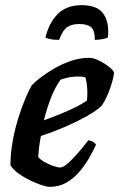

<svg xmlns="http://www.w3.org/2000/svg" viewBox="-20 -724 462 744"><path d="M172.5 0Q161.5 0 140.2 -7Q119 -14 94.8 -26Q70.5 -38 50 -53Q29.5 -68 20.5 -84Q20.5 -128.5 29 -176Q37.5 -223.5 51 -266.8Q64.5 -310 78.8 -343.5Q93 -377 103.5 -394Q113.5 -405 136 -422.5Q158.5 -440 189.2 -458Q220 -476 255.2 -488Q290.5 -500 326 -500Q342 -500 364.2 -489Q386.5 -478 403.8 -464Q421 -450 422 -441Q419 -420 411.5 -395.8Q404 -371.5 394 -350.2Q384 -329 375 -315.5Q357 -297 317.8 -274.8Q278.5 -252.5 230.8 -232Q183 -211.5 138.5 -197Q132.5 -164 130.8 -147.8Q129 -131.5 128 -116Q134.5 -107 150.5 -97.5Q166.5 -88 184.5 -81.5Q202.5 -75 213.5 -75Q221.5 -75 233 -83.2Q244.5 -91.5 259 -106.2Q273.5 -121 289.5 -139.8Q305.5 -158.5 322 -180Q331 -180 340.5 -174Q350 -168 352 -163Q340.5 -138 324 -109.5Q307.5 -81 285.5 -56Q263.5 -31 235.5 -15.5Q207.5 0 172.5 0ZM150 -258Q184 -270 215 -282.8Q246 -295.5 272.5 -308.5Q299 -321.5 317 -334.5Q318 -342.5 318.2 -350Q318.5 -357.5 318.5 -365Q318.5 -381 316.5 -396.8Q314.5 -412.5 310.5 -425Q303 -426.5 295.8 -427Q288.5 -427.5 280.5 -427.5Q264 -427.5 247 -424.2Q230 -421 214.5 -415Q191.5 -383 176 -341.2Q160.5 -299.5 150 -258ZM209 -569.5Q186.5 -569.5 173.5 -572.5Q160.5 -575.5 156 -578.5Q170.5 -637 204.5 -670.5Q238.5 -704 297 -704Q358 -704 381.2 -669.8Q404.5 -635.5 398 -578.5Q393 -576 378.8 -572.8Q364.5 -569.5 347.5 -569.5Q347.5 -607.5 332.2 -619.2Q317 -631 287.5 -631Q258 -631 240.2 -618.8Q222.5 -606.5 209 -569.5Z"/></svg>

Font: Texturina Medium
Style: Italic
Weight: 500
Italic angle: -11°
Designer: Guillermo Torres Carreño
Foundry: Omnibus-Type
Version: Version 1.002